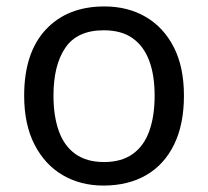

<svg xmlns="http://www.w3.org/2000/svg" viewBox="-20 -566 645 596"><path d="M551 -269Q551 -180 520.5 -117.5Q490 -55 434 -22.5Q378 10 301 10Q230 10 174.5 -22.5Q119 -55 87 -117.5Q55 -180 55 -269Q55 -402 122 -474Q189 -546 304 -546Q377 -546 432.5 -513.5Q488 -481 519.5 -419.5Q551 -358 551 -269ZM146 -269Q146 -206 162.5 -159.5Q179 -113 214 -88Q249 -63 303 -63Q357 -63 392 -88Q427 -113 443.5 -159.5Q460 -206 460 -269Q460 -333 443 -378Q426 -423 391.5 -447.5Q357 -472 302 -472Q220 -472 183 -418Q146 -364 146 -269Z"/></svg>

Font: bangla25
Style: Book
Weight: 400
Designer: Jelle Bosma - Monotype Design Team
Foundry: Monotype Imaging Inc.
Version: Version 2.003